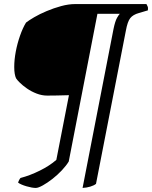

<svg xmlns="http://www.w3.org/2000/svg" viewBox="-20 -724 748 944"><path d="M156 200Q138 200 110.5 192Q83 184 69 174Q71 167 74.5 160.5Q78 154 81 151Q127 139 175.5 115Q224 91 257 62L319 -256Q286 -255 259 -254.5Q232 -254 212 -254Q186 -254 160 -264Q134 -274 112.5 -289Q91 -304 77 -318Q63 -332 59 -339Q55 -347 52.5 -361Q50 -375 50 -395Q50 -430 57.5 -470Q65 -510 78.5 -548.5Q92 -587 108 -613Q122 -624 148.5 -639.5Q175 -655 209.5 -669.5Q244 -684 280.5 -694Q317 -704 350 -704H700Q702 -700 705.5 -693Q709 -686 707 -673L663 -660Q634 -652 620.5 -635Q607 -618 599 -574L452 180Q442 188 424 193.5Q406 199 386 200L538 -581Q546 -620 555.5 -636.5Q565 -653 569 -656H459L318 70Q306 90 284.5 113Q263 136 238 155.5Q213 175 190.5 187.5Q168 200 156 200Z"/></svg>

Font: Texturina 12pt Light
Style: Italic
Weight: 300
Italic angle: -11°
Designer: Guillermo Torres Carreño
Foundry: Omnibus-Type
Version: Version 1.002